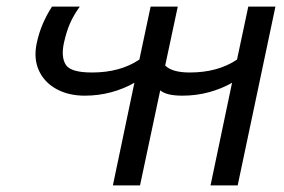

<svg xmlns="http://www.w3.org/2000/svg" viewBox="-20 -560 858 580"><path d="M321 0 386 -310Q355 -292 316.5 -281.5Q278 -271 236 -271Q187 -271 150.5 -291Q114 -311 97.5 -347Q81 -383 91 -430Q98 -462 109.5 -488.5Q121 -515 137 -540H221Q203 -515 192 -490.5Q181 -466 173 -430Q164 -387 179 -364Q194 -341 258 -341Q343 -341 401 -380L435 -540H517L479 -362Q500 -341 553 -341Q638 -341 696 -380L730 -540H812L698 0H616L681 -310Q650 -292 611.5 -281.5Q573 -271 531 -271Q483 -271 464 -287L403 0Z"/></svg>

Font: Kanit Light
Style: Italic
Weight: 300
Italic angle: -12°
Designer: Katatrad Team
Foundry: CadsonDemak
Version: Version 2.000; ttfautohint (v1.8.3)